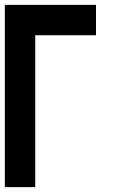

<svg xmlns="http://www.w3.org/2000/svg" viewBox="-20 -645 540 790"><path d="M125 125H0V-625H375V-500H125Z"/></svg>

Font: Tiny5
Style: Regular
Weight: 400
Designer: Stefan Schmidt
Foundry: Made with Bits'n'Picas by Kreative Software
Version: Version 1.002; ttfautohint (v1.8.4.7-5d5b)